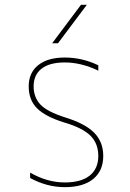

<svg xmlns="http://www.w3.org/2000/svg" viewBox="-20 -770 540 800"><path d="M197.3 -589.8 317.4 -750H341.8L221.7 -589.8ZM252.9 -280.3Q335 -254.9 372.6 -216.8Q410.2 -178.7 410.2 -120.1Q410.2 -58.6 368.7 -24.4Q327.1 9.8 250 9.8Q175.8 9.8 105.5 -28.3V-50.8Q176.8 -9.8 250 -9.8Q318.4 -9.8 354 -38.6Q389.6 -67.4 389.6 -120.1Q389.6 -171.9 356.9 -204.6Q324.2 -237.3 247.1 -259.8Q168.9 -284.2 134.3 -318.8Q99.6 -353.5 99.6 -410.2Q99.6 -466.8 139.2 -498.5Q178.7 -530.3 250 -530.3Q322.3 -530.3 389.6 -498V-475.6Q318.4 -509.8 250 -509.8Q186.5 -509.8 153.3 -483.9Q120.1 -458 120.1 -410.2Q120.1 -365.2 147.9 -335Q175.8 -304.7 252.9 -280.3Z"/></svg>

Font: Mgen+ 1m thin
Style: Regular
Weight: 100
Designer: [Source Han Sans]
Ryoko NISHIZUKA  (kana & ideographs); Paul D. Hunt (Latin, Greek & Cyrillic); Wenlong ZHANG  (bopomofo
Version: Version 1.059.20150602